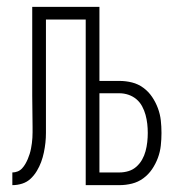

<svg xmlns="http://www.w3.org/2000/svg" viewBox="-20 -540 540 560"><path d="M16 0V-37Q24 -37 31.5 -40Q39 -43 44.5 -49Q50 -55 54 -62Q58 -69 61 -76Q64 -83 66.5 -91Q69 -99 70.5 -107Q72 -115 73 -122.5Q74 -130 74.5 -138Q75 -146 75 -154Q75 -162 75 -170Q75 -193 74.5 -216Q74 -239 74 -261V-520H270V-304H328Q347 -304 365 -299.5Q383 -295 398 -284Q413 -273 423.5 -257.5Q434 -242 440.5 -224.5Q447 -207 449 -189Q451 -171 451 -152Q451 -134 449 -115.5Q447 -97 440.5 -79.5Q434 -62 423.5 -46.5Q413 -31 398 -20Q383 -9 365 -4.5Q347 0 328 0H230V-483H114V-182Q114 -167 114 -152.5Q114 -138 112.5 -124Q111 -110 108 -95.5Q105 -81 100 -67.5Q95 -54 87.5 -41.5Q80 -29 69.5 -19Q59 -9 45 -4.5Q31 0 16 0ZM270 -37H328Q342 -37 355 -41Q368 -45 378 -54Q388 -63 394.5 -74.5Q401 -86 404.5 -99Q408 -112 409.5 -125.5Q411 -139 411 -152Q411 -166 409.5 -179Q408 -192 404.5 -205Q401 -218 394.5 -230Q388 -242 378 -250.5Q368 -259 355 -263.5Q342 -268 328 -268H270Z"/></svg>

Font: Iosevka SS18 Extralight
Style: Regular
Weight: 200
Monospace: yes
Designer: Belleve Invis
Foundry: Belleve Invis
Version: Version 25.1.1; ttfautohint (v1.8.4)